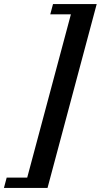

<svg xmlns="http://www.w3.org/2000/svg" viewBox="-85 -736 501 955"><path d="M-65.4 198.7 -51.8 147.5H50.3L267.6 -664.6H165L178.7 -715.8H396L151.4 198.7Z"/></svg>

Font: Arian AMU Serif
Style: Bold Italic
Weight: 700
Italic angle: -15°
Designer: Ruben Hakobyan (Tarumian)
Foundry: Ruben Hakobyan (Tarumian)
Version: Version 1.002